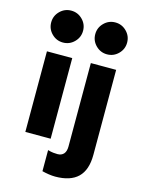

<svg xmlns="http://www.w3.org/2000/svg" viewBox="-146 -883 892 1187"><g transform="rotate(15 300.0 -289.5)"><path d="M78 0V-516H240V0ZM327 219Q308 219 285 215.5Q262 212 243 207V72Q263 78 278.5 79.5Q294 81 305 81Q331 81 345 65Q359 49 359 18V-516H521V28Q521 125 472.5 172Q424 219 327 219ZM261 -696Q261 -654 231 -624Q201 -594 159 -594Q117 -594 87 -624Q57 -654 57 -696Q57 -738 87 -768Q117 -798 159 -798Q201 -798 231 -768Q261 -738 261 -696ZM543 -696Q543 -654 513 -624Q483 -594 441 -594Q399 -594 369 -624Q339 -654 339 -696Q339 -738 369 -768Q399 -798 441 -798Q483 -798 513 -768Q543 -738 543 -696Z"/></g></svg>

Font: Red Hat Mono VF Light
Style: Regular
Weight: 300
Monospace: yes
Designer: Pentagram, MCKL
Foundry: Pentagram, MCKL
Version: Version 1.023